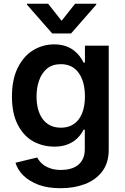

<svg xmlns="http://www.w3.org/2000/svg" viewBox="-20 -789 665 1023"><path d="M303.3 213.8Q233.7 213.8 184.7 195.3Q133.2 175.1 103.3 144.9Q73.5 114.7 62.5 78.1L178.3 50.1Q183.6 60.7 193.4 72.4Q203.1 84.2 218.2 93.9Q233.3 103.7 254.8 110.1Q276.3 116.5 305.4 116.5Q331.3 116.5 354.2 110.4Q377.1 104.4 394.4 91.3Q411.6 78.1 421.7 57Q431.8 35.9 431.8 5.3V-98H425.4Q418 -83.1 405.5 -67.1Q393.1 -51.1 374.5 -37.8Q355.8 -24.5 329.7 -16Q303.6 -7.5 268.5 -7.8Q208.1 -7.8 156.2 -36.2Q104.8 -65 73.5 -126.8Q43.7 -185.7 43.7 -274.5Q43.7 -364.7 73.9 -426.5Q106.2 -491.5 157.3 -521.7Q208.8 -552.6 268.8 -552.6Q332.4 -552.6 375.4 -518.8Q408 -492.5 425.4 -455.3H432.5V-545.5H559.3V8.9Q559.3 77.8 525.9 122.9Q490.4 170.1 431.8 192.1Q374.3 213.8 303.3 213.8ZM304.3 -108.7Q336.6 -108.7 360.6 -120.7Q384.6 -132.8 400.6 -154.8Q416.5 -176.8 424.5 -207.4Q432.5 -237.9 432.5 -275.2Q432.5 -354.4 399.1 -400.6Q366.1 -447.1 304.3 -447.1Q259.6 -447.1 230.8 -423.7Q201.3 -398.8 187.9 -359Q174.7 -320.7 174.7 -275.2Q174.7 -238.6 182.7 -208.1Q190.7 -177.6 206.9 -155.4Q223 -133.2 247.3 -120.9Q271.7 -108.7 304.3 -108.7ZM358.7 -610.8H258.2L123.6 -764.2V-769.2H236.2L308.2 -678.3L380.3 -769.2H492.9V-764.2Z"/></svg>

Font: Linik Sans SemiBold
Style: Regular
Weight: 600
Designer: Fonts by Rasmus Andersson / Changes by Cristiano Sobral with parts from Marc Monis
Foundry: rsms
Version: Version 3.020; ttfautohint (v1.6)